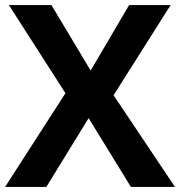

<svg xmlns="http://www.w3.org/2000/svg" viewBox="-20 -734 707 754"><path d="M667 0H494L328 -270L162 0H0L237 -368L15 -714H182L336 -457L487 -714H650L426 -360Z"/></svg>

Font: Noto Sans Balinese
Style: Bold
Weight: 700
Designer: Aditya Bayu, David Williams
Foundry: David Williams
Version: Version 2.005; ttfautohint (v1.8.4.7-5d5b)